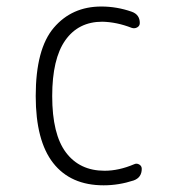

<svg xmlns="http://www.w3.org/2000/svg" viewBox="-20 -550 540 580"><path d="M293 9.8Q193.4 9.8 140.6 -57.6Q87.9 -125 87.9 -259.8Q87.9 -402.3 142.6 -466.3Q197.3 -530.3 286.1 -530.3Q333 -530.3 377.9 -514.6Q402.3 -505.9 402.3 -480.5Q402.3 -471.7 394.5 -467.3Q386.7 -462.9 377.9 -465.8Q333 -483.4 289.1 -484.4Q216.8 -484.4 177.2 -428.2Q137.7 -372.1 137.7 -259.8Q137.7 -144.5 179.2 -89.4Q220.7 -34.2 295.9 -34.2Q338.9 -34.2 384.8 -53.7Q392.6 -57.6 400.4 -53.2Q408.2 -48.8 408.2 -40Q408.2 -13.7 383.8 -4.9Q338.9 9.8 293 9.8Z"/></svg>

Font: Rounded-L Mgen+ 1m light
Style: Regular
Weight: 200
Designer: [Source Han Sans]
Ryoko NISHIZUKA  (kana & ideographs); Paul D. Hunt (Latin, Greek & Cyrillic); Wenlong ZHANG  (bopomofo
Version: Version 1.059.20150602